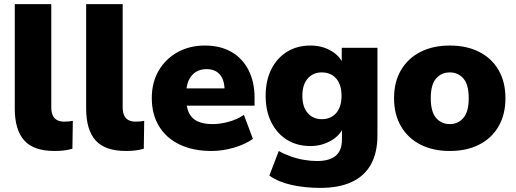

<svg xmlns="http://www.w3.org/2000/svg" viewBox="-20 -725 2514 936"><path d="M246 11Q144 11 98 -40.5Q52 -92 52 -196V-705H230V-202Q230 -180 236.5 -164Q243 -148 257.5 -140Q272 -132 294 -132Q304 -132 314.5 -133Q325 -134 335 -136L333 0Q313 6 291.5 8.5Q270 11 246 11Z M594 11Q492 11 446 -40.5Q400 -92 400 -196V-705H578V-202Q578 -180 584.5 -164Q591 -148 605.5 -140Q620 -132 642 -132Q652 -132 662.5 -133Q673 -134 683 -136L681 0Q661 6 639.5 8.5Q618 11 594 11Z M1011 11Q921 11 855.5 -20.5Q790 -52 755 -110Q720 -168 720 -247Q720 -323 753.5 -380.5Q787 -438 845.5 -470.5Q904 -503 979 -503Q1054 -503 1108 -472Q1162 -441 1191.5 -383.5Q1221 -326 1221 -249V-210H869V-294H1091L1075 -281Q1075 -335 1052 -361.5Q1029 -388 987 -388Q956 -388 933.5 -373.5Q911 -359 899 -331Q887 -303 887 -261V-252Q887 -205 900.5 -176Q914 -147 943 -133.5Q972 -120 1016 -120Q1054 -120 1095.5 -131.5Q1137 -143 1169 -165L1213 -48Q1175 -21 1120 -5Q1065 11 1011 11Z M1542 191Q1468 191 1403.5 177Q1339 163 1293 131L1339 11Q1365 26 1397.5 37.5Q1430 49 1463 54.5Q1496 60 1525 60Q1586 60 1616.5 34.5Q1647 9 1647 -45V-108H1655Q1640 -66 1594 -39.5Q1548 -13 1494 -13Q1428 -13 1379 -43.5Q1330 -74 1302.5 -129Q1275 -184 1275 -258Q1275 -332 1302.5 -387Q1330 -442 1379 -472.5Q1428 -503 1494 -503Q1550 -503 1594.5 -477Q1639 -451 1654 -409H1646V-492H1820V-66Q1820 20 1788 77Q1756 134 1694 162.5Q1632 191 1542 191ZM1549 -144Q1593 -144 1619 -174Q1645 -204 1645 -258Q1645 -312 1619 -342Q1593 -372 1549 -372Q1506 -372 1480 -342Q1454 -312 1454 -258Q1454 -204 1480 -174Q1506 -144 1549 -144Z M2173 11Q2091 11 2030 -20Q1969 -51 1935 -109Q1901 -167 1901 -246Q1901 -326 1935 -383.5Q1969 -441 2030 -472Q2091 -503 2173 -503Q2255 -503 2316 -472Q2377 -441 2410.5 -383.5Q2444 -326 2444 -246Q2444 -167 2410.5 -109Q2377 -51 2316 -20Q2255 11 2173 11ZM2173 -120Q2213 -120 2239 -150Q2265 -180 2265 -246Q2265 -313 2239 -342.5Q2213 -372 2173 -372Q2132 -372 2106 -342.5Q2080 -313 2080 -246Q2080 -180 2106 -150Q2132 -120 2173 -120Z"/></svg>

Font: Nunito Sans 12pt Black
Style: Regular
Weight: 900
Designer: Vernon Adams
Foundry: Vernon Adams
Version: Version 3.101;gftools[0.9.27]